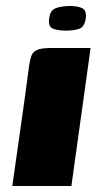

<svg xmlns="http://www.w3.org/2000/svg" viewBox="-20 -620 335 640"><path d="M21 0Q35 -100 49.5 -200.5Q64 -301 77 -401Q80 -420 84.5 -433.5Q89 -447 103.5 -453.5Q118 -460 150 -460H282L218 0ZM200 -518Q173 -518 156.5 -524.5Q140 -531 144 -559Q147 -586 166.5 -593Q186 -600 213 -600Q240 -600 254.5 -592.5Q269 -585 266 -559Q262 -531 245 -524.5Q228 -518 200 -518Z"/></svg>

Font: Genos ExtraBold
Style: Italic
Weight: 800
Italic angle: -8°
Version: Version 1.010